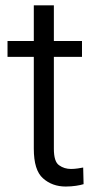

<svg xmlns="http://www.w3.org/2000/svg" viewBox="-20 -680 365 710"><path d="M179.2 -528.3V-660.2H105V-528.3H7.8V-469.7H105V-130.4C105 -77.1 116.2 -40.5 139.2 -20.5C161.6 -0.5 189.5 9.8 223.1 9.8C250.5 9.8 274.9 5.4 289.1 1L287.6 -60.5C277.3 -58.6 259.8 -55.2 242.7 -55.2C226.1 -55.2 211.4 -59.6 198.7 -68.8C185.5 -77.6 179.2 -98.1 179.2 -129.9V-469.7H283.2V-528.3Z"/></svg>

Font: Vazirmatn Light
Style: Regular
Weight: 300
Designer: Saber Rastikerdar
Foundry: Saber Rastikerdar
Version: Version 33.003